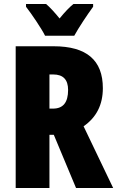

<svg xmlns="http://www.w3.org/2000/svg" viewBox="-20 -947 590 967"><path d="M207 -767H354C375 -806 421 -875 449 -913V-927H350C330 -911 307 -887 280 -854C254 -886 232 -910 212 -927H111V-913C137 -880 190 -802 207 -767ZM250 -714H59V0H229V-268H251L363 0H550L401 -311C466 -356 498 -420 498 -503C498 -644 416 -714 250 -714ZM248 -572C298 -572 323 -546 323 -494C323 -431 298 -400 247 -400H229V-572Z"/></svg>

Font: Noto Sans Hebrew ExtraCondensed Black
Style: Regular
Weight: 900
Width: 2
Designer: Monotype Design Team
Foundry: Monotype Imaging Inc.
Version: Version 2.004